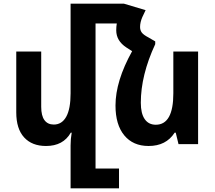

<svg xmlns="http://www.w3.org/2000/svg" viewBox="-20 -780 1161 1039"><path d="M1052 -501V0H946L931 -62H925Q879 10 784 10Q700 10 652.5 -47.5Q605 -105 605 -209Q605 -341 695 -503L664 -523Q609 -559 609 -616Q609 -635 612 -653H497V132H624V239H362V7Q362 -28 368 -62H363Q322 10 229 10Q153 10 110.5 -36.5Q68 -83 68 -172V-501H203V-202Q203 -154 220.5 -130Q238 -106 271 -106Q315 -106 338.5 -148.5Q362 -191 362 -275V-760H497H651L768 -725L750 -687Q738 -659 738 -634Q738 -616 747.5 -603.5Q757 -591 784 -577L820 -556V-541Q742 -373 742 -224Q742 -166 763 -135.5Q784 -105 823 -105Q918 -105 918 -275V-501Z"/></svg>

Font: Noto Sans Armenian SmBd Narrow
Style: Regular
Weight: 600
Width: 4
Designer: Monotype Design team
Foundry: Monotype Imaging Inc.
Version: Version 1.000